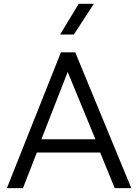

<svg xmlns="http://www.w3.org/2000/svg" viewBox="-20 -970 712 990"><path d="M15.5 0 294 -700H368L657 0H571.5L496.5 -183.5H170L98.5 0ZM193.5 -252H472L329 -599ZM290 -792 386 -950.5H464L361 -792Z"/></svg>

Font: Geologica ExtraLight
Style: Regular
Weight: 200
Designer: Sindre Bremnes, Frode Helland
Foundry: Monokrom Skriftforlag AS
Version: Version 1.010; ttfautohint (v1.8.4.7-5d5b);gftools[0.9.28]